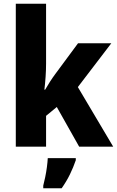

<svg xmlns="http://www.w3.org/2000/svg" viewBox="-20 -780 622 1021"><path d="M225 -441Q225 -409 222.5 -372Q220 -335 216 -303H220Q230 -321 245.5 -345Q261 -369 273 -385L395 -550H572L394 -317L582 0H401L282 -211L225 -164V0H64V-760H225ZM383 72Q370 110 352 147Q334 184 308 221H210V207Q215 188 220.5 161.5Q226 135 229.5 108Q233 81 234 61H383Z"/></svg>

Font: Noto Sans Lao UI SemCond ExtBd
Style: Regular
Weight: 800
Width: 4
Designer: Monotype Design Team
Foundry: Monotype Imaging Inc.
Version: Version 2.000; ttfautohint (v1.8.4.7-5d5b)